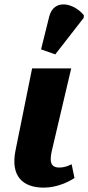

<svg xmlns="http://www.w3.org/2000/svg" viewBox="-20 -849 404 879"><path d="M233 -600 363 -767 364 -779C318 -836 226 -857 205 -772L168 -623ZM181 10C242 10 297 -18 321 -34L308 -97C289 -88 273 -82 252 -82C211 -82 205 -109 219 -166L306 -536H127L51 -160C28 -45 81 10 181 10Z"/></svg>

Font: Noto Serif Condensed Black
Style: Italic
Weight: 900
Width: 3
Italic angle: -12°
Designer: Monotype Design Team
Foundry: Monotype Imaging Inc.
Version: Version 2.013